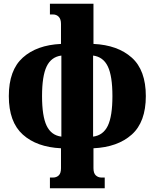

<svg xmlns="http://www.w3.org/2000/svg" viewBox="-20 -780 823 1023"><path d="M246 223V166H262Q281 166 293 154.5Q305 143 305 116V10Q176 4 101.5 -63Q27 -130 27 -268Q27 -406 101.5 -473Q176 -540 305 -546V-652Q305 -678 293 -690.5Q281 -703 262 -703H246V-760H478V-546Q607 -540 682 -473Q757 -406 757 -268Q757 -130 682 -63Q607 4 478 10V116Q478 143 490.5 154.5Q503 166 521 166H538V223ZM307 -52V-484Q253 -477 228.5 -426Q204 -375 204 -268Q204 -161 228.5 -110Q253 -59 307 -52ZM476 -52Q530 -59 554.5 -110Q579 -161 579 -268Q579 -375 554.5 -426Q530 -477 476 -484Z"/></svg>

Font: Noto Serif Condensed Black
Style: Regular
Weight: 900
Width: 3
Designer: Monotype Design Team
Foundry: Monotype Imaging Inc.
Version: Version 2.015; ttfautohint (v1.8.4.7-5d5b)